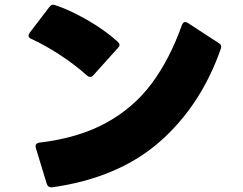

<svg xmlns="http://www.w3.org/2000/svg" viewBox="-20 -773 1040 821"><path d="M113 -607Q102 -612 102 -621Q102 -625 107 -633L191 -743Q199 -753 207 -753Q210 -753 216 -751Q277 -731 351.5 -688.5Q426 -646 483 -595Q491 -587 491 -581Q491 -575 485 -569L379 -451Q373 -444 365 -444Q360 -444 352 -450Q300 -497 234.5 -539.5Q169 -582 113 -607ZM199 28Q185 28 180 13L133 -141L132 -148Q132 -160 148 -163Q315 -183 432.5 -247Q550 -311 627.5 -414.5Q705 -518 758 -666Q763 -679 772 -679Q775 -679 783 -675L915 -589Q926 -583 926 -572L924 -564Q839 -321 662.5 -166.5Q486 -12 203 28Z"/></svg>

Font: LINE Seed JP_TTF ExtraBold
Style: Regular
Weight: 800
Designer: LY Corporation & Fontrix & Fontworks
Version: Version 1.015